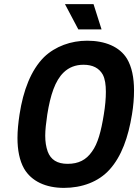

<svg xmlns="http://www.w3.org/2000/svg" viewBox="-20 -906 672 934"><path d="M474 -763 435 -886H296L361 -763ZM291 8C378 8 459 -21 513 -81C571 -145 604 -238 622 -349C629 -391 632 -430 632 -466C632 -529 621 -581 598 -620C562 -679 491 -708 404 -708C326 -708 249 -681 194 -628C131 -565 93 -467 75 -349C69 -309 65 -271 65 -235C65 -176 75 -125 97 -86C133 -24 203 8 291 8ZM309 -109C258 -109 227 -129 212 -169C204 -192 200 -216 200 -246C200 -274 204 -308 210 -349C225 -443 248 -514 290 -554C315 -578 347 -591 386 -591C431 -591 462 -575 480 -543C491 -522 495 -494 495 -459C495 -428 492 -391 485 -349C472 -268 456 -207 427 -168C399 -128 362 -109 309 -109Z"/></svg>

Font: Arthouse Owned
Style: Bold Italic
Weight: 700
Italic angle: -10°
Designer: Jeremy Tribby
Foundry: Tribby Type
Version: Version 1.000;PS 001.000;hotconv 1.0.88;makeotf.lib2.5.64775